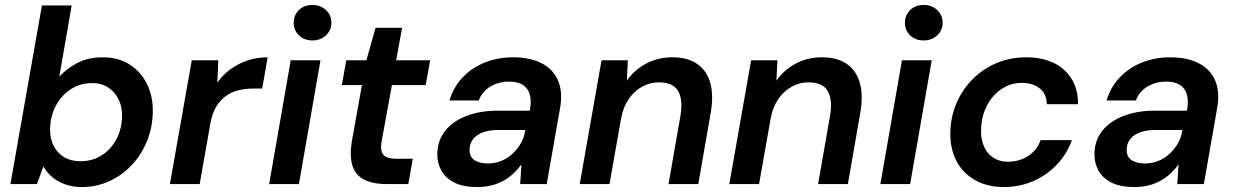

<svg xmlns="http://www.w3.org/2000/svg" viewBox="-20 -742 4983 774"><path d="M309 12Q272 12 241 0.5Q210 -11 188.5 -30Q167 -49 155 -71L129 0H22L149 -720H269L219 -433Q248 -465 291.5 -488Q335 -511 395 -511Q457 -511 502.5 -482Q548 -453 572.5 -403.5Q597 -354 596 -291Q595 -228 572.5 -173Q550 -118 511 -76.5Q472 -35 420.5 -11.5Q369 12 309 12ZM304 -92Q352 -92 389.5 -115.5Q427 -139 449 -180.5Q471 -222 472 -273Q473 -311 458 -341.5Q443 -372 416 -389.5Q389 -407 351 -407Q303 -407 265.5 -382.5Q228 -358 205.5 -316.5Q183 -275 182 -223Q181 -184 196 -154.5Q211 -125 238.5 -108.5Q266 -92 304 -92Z M665 0 753 -499H860L856 -409Q879 -441 910 -463.5Q941 -486 979 -498.5Q1017 -511 1059 -511L1037 -385H1001Q969 -385 941 -378Q913 -371 890 -354.5Q867 -338 851 -311Q835 -284 828 -244L785 0Z M1065 0 1152 -499H1272L1185 0ZM1240 -579Q1206 -579 1185 -599.5Q1164 -620 1164 -650Q1164 -681 1185 -701.5Q1206 -722 1240 -722Q1272 -722 1294 -701.5Q1316 -681 1316 -650Q1316 -620 1294 -599.5Q1272 -579 1240 -579Z M1539 0Q1482 0 1447 -18.5Q1412 -37 1400.5 -75Q1389 -113 1398 -170L1439 -399H1358L1376 -499H1457L1494 -630H1601L1577 -499H1714L1696 -399H1560L1518 -170Q1512 -131 1527 -116.5Q1542 -102 1577 -102H1644L1626 0Z M1904 12Q1847 12 1811.5 -6Q1776 -24 1759 -55Q1742 -86 1743 -123Q1744 -176 1774.5 -214.5Q1805 -253 1860 -274.5Q1915 -296 1989 -296H2116Q2123 -336 2115.5 -361.5Q2108 -387 2087.5 -400Q2067 -413 2031 -413Q1991 -413 1957.5 -393.5Q1924 -374 1910 -337H1792Q1808 -391 1845 -430Q1882 -469 1934.5 -490Q1987 -511 2048 -511Q2118 -511 2164.5 -486.5Q2211 -462 2230 -416.5Q2249 -371 2238 -308L2184 0H2077L2082 -79Q2068 -60 2050 -43Q2032 -26 2009.5 -13.5Q1987 -1 1961 5.5Q1935 12 1904 12ZM1947 -83Q1975 -83 2001 -93.5Q2027 -104 2047 -123Q2067 -142 2080.5 -166Q2094 -190 2097 -216L2098 -218H1988Q1953 -218 1927 -208.5Q1901 -199 1887 -181Q1873 -163 1873 -139Q1872 -111 1892 -97Q1912 -83 1947 -83Z M2317 0 2405 -499H2511L2507 -417Q2537 -460 2584.5 -485.5Q2632 -511 2690 -511Q2754 -511 2792.5 -483Q2831 -455 2844 -405Q2857 -355 2845 -287L2795 0H2675L2723 -275Q2734 -339 2714 -374.5Q2694 -410 2636 -410Q2600 -410 2568.5 -392.5Q2537 -375 2515 -343.5Q2493 -312 2484 -266L2437 0Z M2920 0 3008 -499H3114L3110 -417Q3140 -460 3187.5 -485.5Q3235 -511 3293 -511Q3357 -511 3395.5 -483Q3434 -455 3447 -405Q3460 -355 3448 -287L3398 0H3278L3326 -275Q3337 -339 3317 -374.5Q3297 -410 3239 -410Q3203 -410 3171.5 -392.5Q3140 -375 3118 -343.5Q3096 -312 3087 -266L3040 0Z M3529 0 3616 -499H3736L3649 0ZM3704 -579Q3670 -579 3649 -599.5Q3628 -620 3628 -650Q3628 -681 3649 -701.5Q3670 -722 3704 -722Q3736 -722 3758 -701.5Q3780 -681 3780 -650Q3780 -620 3758 -599.5Q3736 -579 3704 -579Z M4026 12Q3961 12 3911.5 -15.5Q3862 -43 3836 -92.5Q3810 -142 3811 -206Q3812 -271 3836 -326.5Q3860 -382 3901.5 -423.5Q3943 -465 3998 -488Q4053 -511 4118 -511Q4213 -511 4269.5 -460.5Q4326 -410 4326 -322H4200Q4199 -364 4171 -386Q4143 -408 4100 -408Q4055 -408 4018 -383.5Q3981 -359 3958.5 -316Q3936 -273 3935 -218Q3934 -188 3942 -164Q3950 -140 3964.5 -123.5Q3979 -107 3999 -98.5Q4019 -90 4044 -90Q4073 -90 4099 -100Q4125 -110 4145 -129.5Q4165 -149 4175 -177H4301Q4281 -121 4240 -78Q4199 -35 4144.5 -11.5Q4090 12 4026 12Z M4553 12Q4496 12 4460.5 -6Q4425 -24 4408 -55Q4391 -86 4392 -123Q4393 -176 4423.5 -214.5Q4454 -253 4509 -274.5Q4564 -296 4638 -296H4765Q4772 -336 4764.5 -361.5Q4757 -387 4736.5 -400Q4716 -413 4680 -413Q4640 -413 4606.5 -393.5Q4573 -374 4559 -337H4441Q4457 -391 4494 -430Q4531 -469 4583.5 -490Q4636 -511 4697 -511Q4767 -511 4813.5 -486.5Q4860 -462 4879 -416.5Q4898 -371 4887 -308L4833 0H4726L4731 -79Q4717 -60 4699 -43Q4681 -26 4658.5 -13.5Q4636 -1 4610 5.5Q4584 12 4553 12ZM4596 -83Q4624 -83 4650 -93.5Q4676 -104 4696 -123Q4716 -142 4729.5 -166Q4743 -190 4746 -216L4747 -218H4637Q4602 -218 4576 -208.5Q4550 -199 4536 -181Q4522 -163 4522 -139Q4521 -111 4541 -97Q4561 -83 4596 -83Z"/></svg>

Font: DM Sans 20pt SemiBold
Style: Italic
Weight: 600
Italic angle: -10°
Version: Version 4.004;gftools[0.9.30]